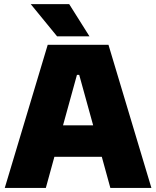

<svg xmlns="http://www.w3.org/2000/svg" viewBox="-20 -923 767 943"><path d="M3.4 0H205.1L247.1 -152.8H480L522 0H723.6L512.7 -703.1H214.4ZM130.9 -902.8 260.3 -744.6H419.4L319.8 -902.8ZM289.6 -307.6 357.9 -555.2H369.1L437.5 -307.6Z"/></svg>

Font: Wand UI Pro Black
Style: Regular
Weight: 900
Designer: Andreas Faust
Version: Version 1.003;FEAKit 1.0